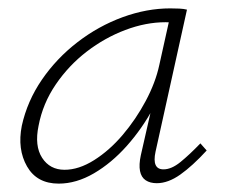

<svg xmlns="http://www.w3.org/2000/svg" viewBox="-20 -433 540 458"><path d="M120 5Q68 5 44.5 -36Q21 -77 32 -133Q45 -192 80 -243Q115 -294 165 -332.5Q215 -371 272.5 -392Q330 -413 386 -413Q398 -413 408 -412.5Q418 -412 426 -410L351 -71Q342 -29 370 -29Q389 -29 410.5 -46.5Q432 -64 458 -91L473 -74Q439 -37 410 -16.5Q381 4 354 4Q338 4 327.5 -3Q317 -10 314 -25Q311 -40 316 -63L357 -243L384 -277Q373 -226 346 -176Q319 -126 282.5 -85Q246 -44 204 -19.5Q162 5 120 5ZM134 -28Q168 -28 204.5 -51Q241 -74 272.5 -111Q304 -148 327.5 -192Q351 -236 360 -278L386 -395L406 -378Q401 -379 392 -379.5Q383 -380 375 -380Q328 -380 279 -361.5Q230 -343 187 -310Q144 -277 113 -231.5Q82 -186 72 -133Q62 -85 80.5 -56.5Q99 -28 134 -28Z"/></svg>

Font: Ysabeau Infant ExtraLight
Style: Italic
Weight: 250
Italic angle: -12°
Designer: Christian Thalmann (Catharsis Fonts)
Version: Version 2.001;gftools[0.9.30]; featfreeze: ss01,ss02,lnum